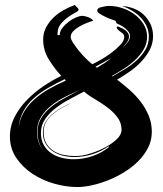

<svg xmlns="http://www.w3.org/2000/svg" viewBox="-20 -647 657 774"><path d="M406 -622Q410 -623 414 -623H422Q447 -623 474 -614Q501 -605 523 -588.5Q545 -572 559 -549Q573 -526 573 -499Q573 -471 559 -447.5Q545 -424 524 -404.5Q503 -385 478 -369Q453 -353 431 -341L433 -339Q456 -352 482 -367.5Q508 -383 529.5 -402.5Q551 -422 565.5 -445.5Q580 -469 580 -499Q580 -523 570.5 -542.5Q561 -562 546 -577.5Q531 -593 511.5 -604.5Q492 -616 472 -623Q497 -621 519.5 -612.5Q542 -604 559 -588Q576 -572 586.5 -550Q597 -528 597 -501Q597 -471 583 -445Q569 -419 548 -397Q527 -375 501.5 -357.5Q476 -340 452 -326Q477 -307 502 -285Q527 -263 547 -237Q567 -211 579.5 -180.5Q592 -150 592 -116Q592 -81 577 -51.5Q562 -22 537 3Q512 28 480 47.5Q448 67 415 80Q382 93 350 100Q318 107 292 107Q247 107 199 93.5Q151 80 111.5 54Q72 28 46 -10Q20 -48 20 -97Q20 -139 39.5 -176.5Q59 -214 89.5 -245Q120 -276 156.5 -300.5Q193 -325 227 -341Q200 -370 177 -407Q154 -444 154 -488Q154 -514 165.5 -536Q177 -558 195 -575.5Q213 -593 236 -606Q259 -619 282 -627Q285 -622 290.5 -617.5Q296 -613 297 -608Q297 -603 283.5 -596Q270 -589 254.5 -578Q239 -567 225.5 -551Q212 -535 212 -511V-505L221 -506Q221 -521 231.5 -534.5Q242 -548 256.5 -559Q271 -570 286 -576.5Q301 -583 310 -583Q322 -583 335 -578Q348 -573 356 -564Q347 -561 331.5 -555Q316 -549 301.5 -541Q287 -533 276 -522Q265 -511 265 -498Q265 -489 275.5 -473Q286 -457 300 -440Q314 -423 329 -408.5Q344 -394 352 -388Q363 -393 384.5 -405Q406 -417 427.5 -433Q449 -449 465 -466Q481 -483 481 -498Q481 -505 477 -509.5Q473 -514 467.5 -517.5Q462 -521 457 -525.5Q452 -530 450 -536L454 -541Q461 -538 469 -534.5Q477 -531 484 -526Q491 -521 495.5 -514.5Q500 -508 500 -500Q500 -487 491 -475.5Q482 -464 475 -456Q484 -464 494 -476Q504 -488 504 -502Q504 -511 498.5 -518.5Q493 -526 484.5 -533Q476 -540 466.5 -545Q457 -550 450 -553L446 -563Q440 -565 427.5 -569.5Q415 -574 403 -580Q391 -586 381.5 -592Q372 -598 372 -604Q372 -614 385.5 -617.5Q399 -621 406 -622ZM470 -124Q470 -153 452 -176Q434 -199 409 -217Q384 -235 359 -249.5Q334 -264 319 -278Q295 -265 265 -249.5Q235 -234 208 -214Q181 -194 163 -168.5Q145 -143 145 -111Q145 -82 157 -61.5Q169 -41 188 -28.5Q207 -16 230.5 -10.5Q254 -5 277 -5Q315 -5 352 -17.5Q389 -30 418 -53L419 -58Q389 -37 353 -25.5Q317 -14 280 -14Q258 -14 235.5 -19Q213 -24 194.5 -36Q176 -48 164.5 -67Q153 -86 153 -114Q153 -137 164 -155.5Q175 -174 192.5 -188.5Q210 -203 230.5 -214Q251 -225 271 -234Q251 -224 231 -213Q211 -202 194 -188Q177 -174 166.5 -156.5Q156 -139 156 -115Q156 -87 167 -68.5Q178 -50 196 -38.5Q214 -27 236.5 -22.5Q259 -18 281 -18Q289 -18 296 -18.5Q303 -19 311 -20Q326 -22 353 -31Q380 -40 406 -54Q432 -68 451 -86Q470 -104 470 -124ZM241 -328Q206 -311 173 -292Q140 -273 114.5 -249.5Q89 -226 73 -196Q57 -166 55 -129Q58 -163 74 -191.5Q90 -220 116 -244Q142 -268 175 -287Q208 -306 245 -322ZM301 -284Q274 -272 243.5 -257Q213 -242 187.5 -222Q162 -202 145.5 -175.5Q129 -149 129 -114Q129 -86 141 -61Q151 -41 167 -26Q151 -41 142 -61Q131 -87 131 -114Q131 -148 148 -174Q165 -200 190.5 -219.5Q216 -239 246 -254.5Q276 -270 301 -284ZM371 -374Q385 -382 401 -392.5Q417 -403 428 -413L365 -378ZM172 -22 167 -26ZM176 -20Q175 -21 173 -22Q174 -21 176 -20Z"/></svg>

Font: Finger Paint
Style: Regular
Weight: 400
Designer: Ralph du Carrois
Foundry: Ralph du Carrois
Version: Version 1.001